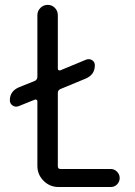

<svg xmlns="http://www.w3.org/2000/svg" viewBox="-20 -750 540 770"><path d="M54.7 -324.2Q42 -319.3 30.8 -326.7Q19.5 -334 19.5 -347.7Q19.5 -383.8 54.7 -399.4L120.1 -425.8Q129.9 -430.7 129.9 -442.4V-689.5Q129.9 -706.1 142.1 -718.3Q154.3 -730.5 171.4 -730.5Q188.5 -730.5 200.2 -718.3Q211.9 -706.1 211.9 -689.5V-474.6Q211.9 -470.7 214.8 -468.8Q217.8 -466.8 221.7 -467.8L325.2 -510.7Q337.9 -515.6 349.1 -508.8Q360.4 -502 360.4 -488.3Q360.4 -451.2 325.2 -435.5L221.7 -392.6Q211.9 -387.7 211.9 -377.9V-83Q211.9 -72.3 222.7 -72.3H423.8Q438.5 -72.3 449.2 -61.5Q460 -50.8 460 -36.1Q460 -21.5 449.7 -10.7Q439.5 0 423.8 0H214.8Q179.7 0 154.8 -24.9Q129.9 -49.8 129.9 -85V-343.8Q129.9 -347.7 127 -349.6Q124 -351.6 120.1 -350.6Z"/></svg>

Font: Rounded-X Mgen+ 1m regular
Style: Regular
Weight: 400
Designer: [Source Han Sans]
Ryoko NISHIZUKA  (kana & ideographs); Paul D. Hunt (Latin, Greek & Cyrillic); Wenlong ZHANG  (bopomofo
Version: Version 1.059.20150602